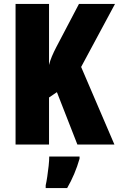

<svg xmlns="http://www.w3.org/2000/svg" viewBox="-20 -734 604 975"><path d="M561 0H373L269 -266L229 -239V0H59V-714H229V-404Q234 -425 243.5 -447.5Q253 -470 266 -495L381 -714H564L392 -394ZM384 72Q361 152 321 221H212V207Q216 190 220 163Q224 136 227 108.5Q230 81 230 61H384Z"/></svg>

Font: Noto Sans Sinhala UI ExtraCondensed Black
Style: Regular
Weight: 900
Width: 2
Designer: Jelle Bosma - Monotype Design Team
Foundry: Monotype Imaging Inc.
Version: Version 2.006; ttfautohint (v1.8.4.7-5d5b)